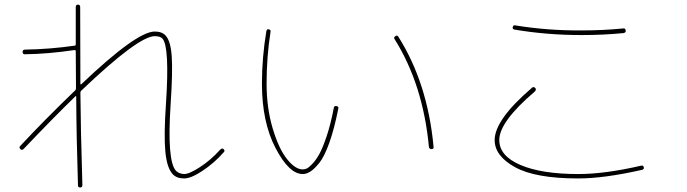

<svg xmlns="http://www.w3.org/2000/svg" viewBox="-20 -790 3040 850"><path d="M85 -130.9Q77.1 -123 70.3 -129.9Q62.5 -137.7 70.3 -144.5Q173.8 -255.9 313.5 -390.6Q316.4 -393.6 316.4 -399.4Q316.4 -424.8 315.9 -479Q315.4 -533.2 315.4 -563.5Q315.4 -568.4 309.6 -568.4Q191.4 -550.8 89.8 -549.8Q80.1 -549.8 80.1 -560.1Q80.1 -570.3 90.8 -570.3Q203.1 -572.3 310.5 -587.9Q314.5 -587.9 315.4 -592.8V-758.8Q315.4 -769.5 325.2 -769.5Q335 -769.5 335 -758.8Q335 -516.6 335.9 -418Q335.9 -417 337.4 -416.5Q338.9 -416 339.8 -417Q585 -650.4 665 -650.4Q697.3 -650.4 712.9 -632.8Q735.4 -609.4 740.2 -541.5Q745.1 -473.6 735.4 -329.1Q718.8 -78.1 758.8 -34.2Q772.5 -20.5 794.9 -19.5Q818.4 -19.5 866.2 -50.8Q914.1 -82 955.1 -127.9Q963.9 -135.7 969.7 -129.9Q977.5 -122.1 970.7 -116.2Q929.7 -69.3 877.9 -34.7Q826.2 0 794.9 0Q761.7 0 744.1 -19.5Q718.8 -46.9 711.9 -119.6Q705.1 -192.4 714.8 -331.1Q731.4 -583 699.2 -619.1Q689.5 -629.9 665 -629.9Q592.8 -629.9 339.8 -388.7Q335.9 -384.8 335.9 -379.9Q336.9 -231.4 344.7 29.3Q344.7 40 335 40Q325.2 40 325.2 30.3Q318.4 -180.7 317.4 -362.3Q317.4 -363.3 316.4 -364.3Q315.4 -365.2 314.5 -364.3Q212.9 -265.6 85 -130.9Z M1878.9 -139.6Q1852.5 -417 1726.6 -617.2Q1721.7 -624 1730.5 -629.9Q1737.3 -635.7 1743.2 -627.9Q1873 -422.9 1899.4 -140.6Q1901.4 -129.9 1889.6 -129.9Q1880.9 -129.9 1878.9 -139.6ZM1320.3 -19.5Q1259.8 -19.5 1199.7 -134.8Q1139.6 -250 1139.6 -419.9Q1139.6 -534.2 1159.2 -652.3Q1161.1 -662.1 1169.9 -660.2Q1179.7 -658.2 1177.7 -649.4Q1160.2 -538.1 1160.2 -419.9Q1160.2 -312.5 1187 -222.2Q1213.9 -131.8 1250.5 -85.9Q1287.1 -40 1320.3 -40Q1328.1 -40 1336.9 -43.5Q1345.7 -46.9 1361.8 -63.5Q1377.9 -80.1 1393.1 -106.9Q1408.2 -133.8 1426.3 -187.5Q1444.3 -241.2 1458 -313.5Q1460 -322.3 1470.2 -320.3Q1480.5 -318.4 1477.5 -308.6Q1460 -219.7 1438 -158.2Q1416 -96.7 1394 -69.3Q1372.1 -42 1354.5 -30.8Q1336.9 -19.5 1320.3 -19.5Z M2256.8 -659.2Q2248 -661.1 2250 -669.9Q2252 -679.7 2260.7 -677.7Q2403.3 -654.3 2554.7 -655.3Q2649.4 -655.3 2739.3 -664.1Q2748 -666 2750 -655.3Q2752 -646.5 2741.2 -643.6Q2651.4 -634.8 2554.7 -634.8Q2399.4 -634.8 2256.8 -659.2ZM2540 0Q2350.6 0 2260.3 -49.8Q2169.9 -99.6 2169.9 -169.9Q2169.9 -259.8 2335 -401.4Q2341.8 -408.2 2349.6 -400.4Q2355.5 -394.5 2348.6 -385.7Q2189.5 -250 2190.4 -169.9Q2190.4 -99.6 2284.2 -59.6Q2377.9 -19.5 2540 -19.5Q2658.2 -19.5 2818.4 -56.6Q2828.1 -58.6 2830.1 -49.8Q2832 -40 2822.3 -38.1Q2654.3 0 2540 0Z"/></svg>

Font: Rounded-L Mgen+ 2m thin
Style: Regular
Weight: 100
Designer: [Source Han Sans]
Ryoko NISHIZUKA  (kana & ideographs); Paul D. Hunt (Latin, Greek & Cyrillic); Wenlong ZHANG  (bopomofo
Version: Version 1.059.20150602